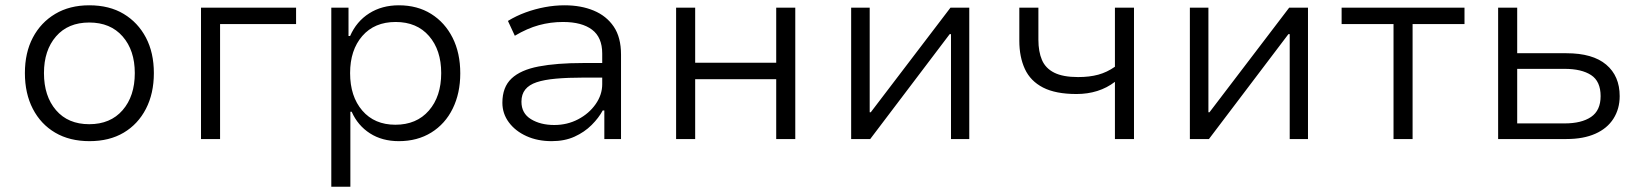

<svg xmlns="http://www.w3.org/2000/svg" viewBox="-20 -525 6201 725"><path d="M318 8Q243 8 188.5 -24Q134 -56 104 -114Q74 -172 74 -249Q74 -326 104 -383Q134 -440 188.5 -472.5Q243 -505 317 -505Q393 -505 447 -472.5Q501 -440 531 -383Q561 -326 561 -249Q561 -172 531 -114Q501 -56 447 -24Q393 8 318 8ZM317 -56Q397 -56 443 -109Q489 -162 489 -249Q489 -335 443 -387.5Q397 -440 317 -440Q237 -440 191.5 -387.5Q146 -335 146 -249Q146 -162 191.5 -109Q237 -56 317 -56Z M739 0V-496H1098V-434H811V0Z M1231 180V-496H1296V-389H1302Q1326 -444 1374 -474.5Q1422 -505 1486 -505Q1556 -505 1608 -472.5Q1660 -440 1689 -382.5Q1718 -325 1718 -248Q1718 -173 1689.5 -115Q1661 -57 1608.5 -24.5Q1556 8 1486 8Q1423 8 1377 -21.5Q1331 -51 1308 -103H1303V180ZM1473 -54Q1553 -54 1599.5 -107.5Q1646 -161 1646 -249Q1646 -336 1600 -389Q1554 -442 1474 -442Q1394 -442 1348 -389Q1302 -336 1302 -249Q1302 -161 1348 -107.5Q1394 -54 1473 -54Z M2063 8Q2010 8 1968 -11Q1926 -30 1901.5 -63Q1877 -96 1877 -137Q1877 -196 1911.5 -228.5Q1946 -261 2014 -274Q2082 -287 2181 -287H2268V-232H2184Q2124 -232 2079.5 -228Q2035 -224 2006.5 -214.5Q1978 -205 1963.5 -187Q1949 -169 1949 -141Q1949 -97 1985 -75Q2021 -53 2073 -53Q2122 -53 2163 -74.5Q2204 -96 2229 -131.5Q2254 -167 2254 -207V-323Q2254 -384 2215.5 -413Q2177 -442 2106 -442Q2059 -442 2015 -430Q1971 -418 1924 -390L1898 -446Q1929 -465 1964.5 -478Q2000 -491 2037.5 -498Q2075 -505 2112 -505Q2174 -505 2222 -485Q2270 -465 2297.5 -424.5Q2325 -384 2325 -319V0H2262V-108H2256Q2241 -80 2214 -53Q2187 -26 2149.5 -9Q2112 8 2063 8Z M2533 0V-496H2605V-288H2911V-496H2983V0H2911V-226H2605V0Z M3194 0V-496H3264V-101H3268L3569 -496H3640V0H3571V-396H3566L3266 0Z M4190 0V-216Q4160 -193 4123.5 -181.5Q4087 -170 4045 -170Q3966 -170 3918.5 -194.5Q3871 -219 3850 -264.5Q3829 -310 3829 -371V-496H3901V-375Q3901 -330 3914.5 -298.5Q3928 -267 3961 -250.5Q3994 -234 4051 -234Q4094 -234 4127 -243Q4160 -252 4190 -273V-496H4262V0Z M4473 0V-496H4543V-101H4547L4848 -496H4919V0H4850V-396H4845L4545 0Z M5242 0V-434H5046V-496H5510V-434H5314V0Z M5637 0V-496H5709V-324H5895Q5994 -324 6045 -281Q6096 -238 6096 -162Q6096 -114 6072.5 -77Q6049 -40 6004 -20Q5959 0 5895 0ZM5709 -59H5888Q5952 -59 5988 -83.5Q6024 -108 6024 -162Q6024 -218 5988 -241.5Q5952 -265 5888 -265H5709Z"/></svg>

Font: Nunito Sans 6pt Light
Style: Regular
Weight: 300
Version: Version 3.101;gftools[0.9.27]